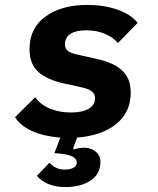

<svg xmlns="http://www.w3.org/2000/svg" viewBox="-20 -548 640 780"><path d="M130 166 181 113Q190 124 206 132.5Q222 141 242 141Q265 141 278.5 133.5Q292 126 292 112Q292 83 224 76L201 74L225 11Q159 6 111.5 -15Q64 -36 41 -72L123 -153Q144 -123 182.5 -107Q221 -91 269 -91Q314 -91 340 -106Q366 -121 366 -149Q366 -167 352.5 -177Q339 -187 313 -193L239 -209Q172 -224 136 -255.5Q100 -287 100 -349Q100 -434 165 -481Q230 -528 334 -528Q403 -528 458 -508.5Q513 -489 539 -455L459 -373Q441 -396 406.5 -410.5Q372 -425 330 -425Q289 -425 266.5 -410.5Q244 -396 244 -368Q244 -350 256 -341Q268 -332 295 -326L372 -309Q417 -299 447.5 -282.5Q478 -266 494.5 -239Q511 -212 511 -172Q511 -92 452.5 -44.5Q394 3 293 11L277 55L280 59Q301 52 322 52Q350 52 369 68Q388 84 388 110Q388 159 348 185.5Q308 212 245 212Q205 212 175 199Q145 186 130 166Z"/></svg>

Font: iA Writer Mono V
Style: Regular
Weight: 400
Italic angle: -9.5°
Designer: Mike Abbink, Paul van der Laan, Pieter van Rosmalen
Foundry: Bold Monday
Version: Version 2.000